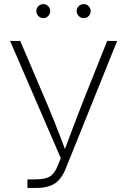

<svg xmlns="http://www.w3.org/2000/svg" viewBox="-20 -930 629 950"><path d="M115.7 0V-42.5H156.7Q202.6 -42.5 226.1 -56.4Q249.5 -70.3 264.6 -107.9L280.8 -147.5L29.8 -727.5H80.1L213.4 -415Q231.4 -372.6 247.3 -333Q263.2 -293.5 277.8 -254.6Q292.5 -215.8 307.6 -176.3H295.4Q316.4 -232.9 338.4 -291.7Q360.4 -350.6 385.7 -415L510.3 -727.5H559.6L306.2 -98.1Q293 -64.5 274.9 -43Q256.8 -21.5 228.5 -10.7Q200.2 0 156.2 0ZM394.5 -840.3Q379.9 -840.3 369.6 -850.6Q359.4 -860.8 359.4 -875Q359.4 -889.6 369.6 -899.7Q379.9 -909.7 394.5 -909.7Q408.7 -909.7 418.7 -899.4Q428.7 -889.2 428.7 -875Q428.7 -860.8 418.7 -850.6Q408.7 -840.3 394.5 -840.3ZM194.3 -840.3Q180.2 -840.3 169.9 -850.6Q159.7 -860.8 159.7 -875Q159.7 -889.6 169.9 -899.7Q180.2 -909.7 194.3 -909.7Q208.5 -909.7 218.5 -899.4Q228.5 -889.2 228.5 -875Q228.5 -860.8 218.5 -850.6Q208.5 -840.3 194.3 -840.3Z"/></svg>

Font: Inter ExtraLight
Style: Regular
Weight: 250
Designer: Rasmus Andersson
Foundry: rsms
Version: Version 4.001;git-66647c0bb